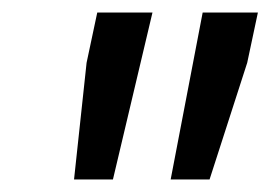

<svg xmlns="http://www.w3.org/2000/svg" viewBox="-20 -730 431 306"><path d="M98 -444 118 -630 135 -710H223L160 -444ZM252 -444 303 -710H391L374 -630L314 -444Z"/></svg>

Font: Geist Regular
Style: Italic
Weight: 400
Italic angle: -12°
Designer: Basement.studio, Andrés Briganti, Mateo Zaragoza
Foundry: Basement.studio, Vercel, Andrés Briganti, Guido Ferreyra, Mateo Zaragoza
Version: Version 1.500; ttfautohint (v1.8.4.7-5d5b)